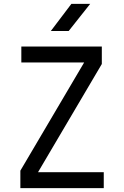

<svg xmlns="http://www.w3.org/2000/svg" viewBox="-20 -970 640 990"><path d="M85 0V-90L414 -648H90V-730H505V-640L176 -82H515V0ZM242 -810 348 -950H445L334 -810Z"/></svg>

Font: NKDuy Mono
Style: Regular
Weight: 400
Monospace: yes
Designer: NKDuy
Foundry: NKDuy
Version: Version 2.251; ttfautohint (v1.8.4.7-5d5b)